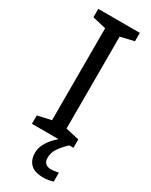

<svg xmlns="http://www.w3.org/2000/svg" viewBox="-238 -815 815 1033"><g transform="rotate(30 169.5 -298.0)"><path d="M298 -51H40V-103L124 -122V-693L40 -713V-765H298V-713L214 -693V-122L298 -103ZM204 65Q204 87 216 98.5Q228 110 249 110Q266 110 277.5 107.5Q289 105 297 104V160Q283 164 269 166.5Q255 169 235 169Q182 169 157 144Q132 119 132 75Q132 46 146.5 19Q161 -8 182.5 -30Q204 -52 224 -66L272 -51Q238 -19 221 7.5Q204 34 204 65Z"/></g></svg>

Font: Noto Sans Tamil UI
Style: Regular
Weight: 400
Designer: Jelle Bosma - Monotype Design Team
Foundry: Monotype Imaging Inc.
Version: Version 2.004